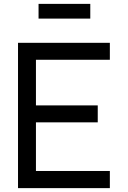

<svg xmlns="http://www.w3.org/2000/svg" viewBox="-20 -971 660 991"><path d="M446 -875H179V-951H446ZM165.5 -662.5V-427H484.5V-339.5H165.5V-88.5H547V0H73V-750H547V-662.5Z"/></svg>

Font: Russisch Sans Medium
Style: Regular
Weight: 500
Width: 4
Designer: Michael Sharanda (font) & Cristiano Sobral (main changes)
Foundry: Michael Sharanda
Version: Version 2.00;September 8, 2020;FontCreator 13.0.0.2681 64-bi